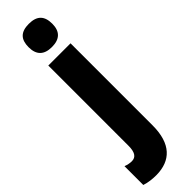

<svg xmlns="http://www.w3.org/2000/svg" viewBox="-381 -763 989 989"><g transform="rotate(-45 113.5 -268.0)"><path d="M46 -691C46 -635 75 -607 132 -607C189 -607 218 -635 218 -691C218 -747 192 -776 132 -776C72 -776 46 -748 46 -691ZM46 240C150 239 213 179 213 45V-553H51V32C51 77 37 100 7 100C-7 100 -22 97 -38 91V228C-11 237 19 240 46 240Z"/></g></svg>

Font: Noto Sans Telugu ExtraCondensed Black
Style: Regular
Weight: 900
Width: 2
Designer: Jelle Bosma - Monotype Design Team
Foundry: Monotype Imaging Inc.
Version: Version 2.005